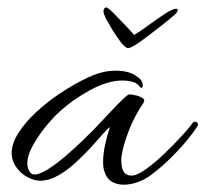

<svg xmlns="http://www.w3.org/2000/svg" viewBox="-20 -497 564 527"><path d="M319 10Q302 10 287.5 2Q273 -6 266 -28Q263 -37 263 -53Q263 -75 269 -102Q275 -129 282 -148Q277 -146 263.5 -130.5Q250 -115 230.5 -93.5Q211 -72 187.5 -50.5Q164 -29 139 -15Q114 -1 90 -1Q74 -1 56 -10.5Q38 -20 27 -35Q12 -55 12 -76Q12 -103 30.5 -132Q49 -161 78.5 -188.5Q108 -216 141.5 -238.5Q175 -261 205.5 -276.5Q236 -292 255 -297Q275 -303 300 -303Q314 -303 329 -299.5Q344 -296 354 -288Q362 -284 367 -277Q372 -270 372 -262Q372 -254 365 -257Q357 -269 343.5 -272.5Q330 -276 316 -276Q276 -276 228 -250Q180 -224 142 -189Q130 -179 109.5 -154.5Q89 -130 72 -101Q55 -72 55 -48Q55 -35 62 -25Q66 -18 75 -18Q89 -18 112.5 -33Q136 -48 161 -69.5Q186 -91 206.5 -111Q227 -131 236 -140Q241 -145 255.5 -160.5Q270 -176 287 -194Q304 -212 317.5 -225Q331 -238 335 -238Q340 -238 351.5 -235.5Q363 -233 371 -228Q379 -223 374 -215Q348 -177 332.5 -135.5Q317 -94 314 -70Q313 -66 313 -62.5Q313 -59 313 -55Q313 -15 341 -15Q356 -15 381 -33Q406 -51 432 -76Q458 -101 479.5 -124.5Q501 -148 509 -160Q512 -163 515 -163Q519 -163 522 -159.5Q525 -156 522 -151Q511 -133 490 -108Q469 -83 443 -58Q417 -33 392 -15Q379 -5 359 2.5Q339 10 319 10ZM332 -365Q324 -365 311 -382Q298 -399 286.5 -418.5Q275 -438 270 -447Q264 -461 264 -466Q264 -475 272 -477Q280 -473 294.5 -458Q309 -443 324.5 -427Q340 -411 348 -401Q365 -411 388 -428Q411 -445 432.5 -459Q454 -473 463 -473Q468 -473 468 -469Q468 -463 454 -452Q444 -443 426 -429Q408 -415 388.5 -400Q369 -385 353.5 -375Q338 -365 332 -365Z"/></svg>

Font: Allura
Style: Regular
Weight: 400
Designer: Robert E. Leuschke
Foundry: Robert E. Leuschke
Version: Version 1.110